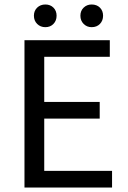

<svg xmlns="http://www.w3.org/2000/svg" viewBox="-20 -835 568 855"><path d="M89 0V-656H469V-582H177V-381H424V-307H177V-74H479V0ZM388 -714Q367 -714 352.5 -728.5Q338 -743 338 -765Q338 -787 352.5 -801Q367 -815 388 -815Q411 -815 425 -801Q439 -787 439 -765Q439 -743 425 -728.5Q411 -714 388 -714ZM182 -714Q160 -714 145.5 -728.5Q131 -743 131 -765Q131 -787 145.5 -801Q160 -815 182 -815Q204 -815 218 -801Q232 -787 232 -765Q232 -743 218 -728.5Q204 -714 182 -714Z"/></svg>

Font: Assistant ExtraLight Medium
Style: Regular
Weight: 500
Version: Version 3.000